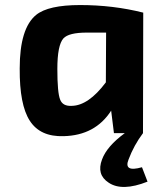

<svg xmlns="http://www.w3.org/2000/svg" viewBox="-20 -527 630 760"><path d="M546 0Q510 48 489 104Q468 156 542 135L564 192Q463 232 410 196Q361 164 384 104Q403 52 474 0H431L420 -89Q357 9 232 12Q139 15 98 -49Q57 -112 58 -256Q58 -415 123 -468Q171 -507 297 -507Q428 -507 547 -477ZM324 -398Q252 -398 231 -375Q207 -348 207 -254Q207 -160 218 -133Q228 -106 264 -108Q330 -109 399 -201L400 -398Z"/></svg>

Font: Taylor Sans Bold LRS
Style: Bold
Weight: 700
Italic angle: -8°
Designer: Natanael Gama
Version: Version 1.001 September 8, 2015